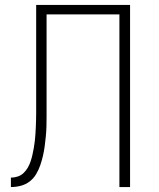

<svg xmlns="http://www.w3.org/2000/svg" viewBox="-20 -755 640 775"><path d="M462 0V-697H168V-325Q168 -305 168 -285Q168 -265 167.5 -245Q167 -225 165 -205Q163 -185 160.5 -165.5Q158 -146 153.5 -126.5Q149 -107 142.5 -88Q136 -69 125.5 -51.5Q115 -34 99 -22Q83 -10 63.5 -5Q44 0 24 0V-38Q38 -38 51.5 -42.5Q65 -47 75 -56.5Q85 -66 92 -78Q99 -90 103.5 -103.5Q108 -117 111 -130.5Q114 -144 116.5 -158Q119 -172 120.5 -185.5Q122 -199 123 -213Q124 -227 124.5 -241Q125 -255 125.5 -269Q126 -283 126 -297Q126 -311 126 -325V-735H505V0Z"/></svg>

Font: Iosevka Aile Extralight
Style: Regular
Weight: 200
Designer: Belleve Invis
Foundry: Belleve Invis
Version: Version 31.1.0; ttfautohint (v1.8.4)